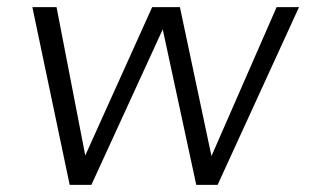

<svg xmlns="http://www.w3.org/2000/svg" viewBox="-20 -520 870 540"><path d="M176 0 71 -500H139L224 -61H210L408 -500H486L579 -61H566L758 -500H821L592 0H532L430 -473H454L237 0Z"/></svg>

Font: Inclusive Sans Light
Style: Italic
Weight: 300
Italic angle: -7°
Designer: Olivia King
Foundry: Olivia King
Version: Version 2.004